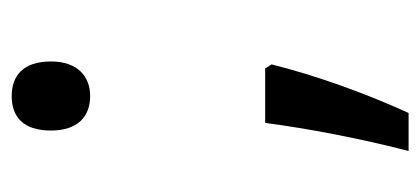

<svg xmlns="http://www.w3.org/2000/svg" viewBox="-215 -374 718 328"><g transform="rotate(-90 144.0 -210.0)"><path d="M144 -415C177 -415 203 -436 203 -482C203 -530 178 -549 144 -549C109 -549 85 -530 85 -482C85 -436 109 -415 144 -415ZM191 -116H98C89 -46 71 49 50 129H115C148 57 179 -29 198 -105Z"/></g></svg>

Font: Noto Sans Gurmukhi UI SemiCondensed
Style: Regular
Weight: 400
Width: 4
Designer: Jelle Bosma - Monotype Design Team
Foundry: Monotype Imaging Inc.
Version: Version 2.004